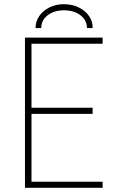

<svg xmlns="http://www.w3.org/2000/svg" viewBox="-20 -900 580 920"><path d="M99.6 0V-719.7H471.7V-690.4H130.9V-383.8H423.8V-354.5H130.9V-29.3H471.7V0ZM286.1 -879.9Q325.7 -879.9 357.2 -864.5Q388.7 -849.1 406.7 -823.2Q424.8 -797.4 423.8 -765.6H396.5Q396.5 -803.2 365.5 -826.9Q334.5 -850.6 286.1 -850.6Q239.3 -850.6 208.5 -826.9Q177.7 -803.2 177.7 -765.6H150.4Q150.4 -797.4 168.2 -823.2Q186 -849.1 216.8 -864.5Q247.6 -879.9 286.1 -879.9Z"/></svg>

Font: Reddit Sans ExtraLight
Style: Regular
Weight: 250
Designer: Stephen Hutchings
Foundry: Reddit
Version: Version 1.014